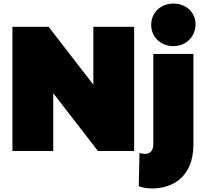

<svg xmlns="http://www.w3.org/2000/svg" viewBox="-20 -851 1160 1082"><path d="M50 0H280V-326L532 0H736V-700H506V-374L254 -700H50ZM766 11 762 198C780 206 808 211 839 211C937 211 1070 159 1070 -37V-547H844V-39C844 -5 829 16 797 16C788 16 778 15 766 11ZM957 -591C1028 -591 1082 -644 1082 -715C1082 -781 1028 -831 957 -831C886 -831 832 -780 832 -711C832 -642 886 -591 957 -591Z"/></svg>

Font: Chess Sans Black
Style: Regular
Weight: 900
Designer: Wolf Bōese
Foundry: Wolf Bōese
Version: Version 7.223;Glyphs 3.3 (3306)